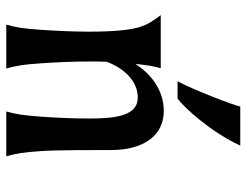

<svg xmlns="http://www.w3.org/2000/svg" viewBox="-107 -680 787 613"><g transform="rotate(90 286.5 -373.5)"><path d="M197.8 -493.2H28.3C51.8 -460.9 67.9 -441.4 75.2 -382.3C79.6 -347.7 81.1 -306.6 81.1 -265.1C81.1 -210 78.1 -154.3 75.2 -111.3C71.3 -52.7 67.4 -31.7 58.6 0H198.7C189.9 -31.7 186 -52.7 182.1 -111.3C179.2 -154.3 176.3 -210 176.3 -265.1C176.3 -283.7 176.3 -302.7 177.2 -320.3C194.8 -369.1 234.4 -419.9 291.5 -419.9C348.6 -419.9 358.4 -352.5 358.4 -265.1C358.4 -210 355.5 -154.3 352.5 -111.3C348.1 -52.7 344.7 -31.7 335.9 0H479C470.2 -31.7 466.3 -52.7 462.4 -111.3C459 -154.3 459 -280.8 459 -335.4C459 -436.5 414.1 -502.9 334.5 -502.9C266.6 -502.9 215.3 -460.9 184.1 -412.1C188 -449.2 190.4 -466.8 197.8 -493.2ZM444.8 -747.1H319.8C319.8 -734.9 263.2 -588.4 239.3 -546.9H294.9C322.3 -566.9 401.9 -653.3 444.8 -747.1Z"/></g></svg>

Font: Amarante
Style: Regular
Weight: 400
Designer: Karolina Lach
Foundry: Sorkin Type Co.
Version: Version 1.001